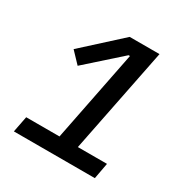

<svg xmlns="http://www.w3.org/2000/svg" viewBox="-162 -829 923 959"><g transform="rotate(30 300.0 -349.0)"><path d="M515 0H48L66 -92H258L362 -616H354L160 -443L101 -505L313 -698H485L364 -92H532Z"/></g></svg>

Font: IBM Plex Sans Medium
Style: Italic
Weight: 500
Italic angle: -11.31°
Designer: Mike Abbink, Paul van der Laan, Pieter van Rosmalen
Foundry: Bold Monday
Version: Version 3.201